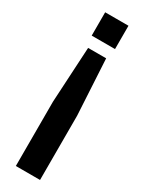

<svg xmlns="http://www.w3.org/2000/svg" viewBox="-190 -728 569 756"><g transform="rotate(30 95.0 -350.0)"><path d="M54 -545 40 -292V0H150V-292L136 -545ZM148 -594V-700H42V-594Z"/></g></svg>

Font: Bebas Neue
Style: Bold
Weight: 700
Designer: Ryoichi Tsunekawa
Foundry: Ryoichi Tsunekawa
Version: Version 1.300